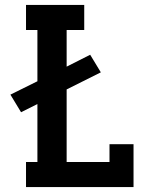

<svg xmlns="http://www.w3.org/2000/svg" viewBox="-20 -755 640 775"><path d="M85 0V-101H131V-335L65 -302L22 -373L131 -427V-634H85V-735H320V-634H249V-486L344 -534L387 -463L249 -394V-101H422V-173H519V0Z"/></svg>

Font: Iosevka HT Extended
Style: Bold
Weight: 700
Width: 7
Monospace: yes
Designer: Belleve Invis
Foundry: Belleve Invis
Version: Version 32.3.0; ttfautohint (v1.8.4)